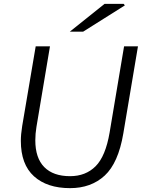

<svg xmlns="http://www.w3.org/2000/svg" viewBox="-20 -962 737 995"><path d="M88 -232Q88 -265 95 -309L165 -722H239L169 -305Q163 -269 163 -235Q163 -143 209.5 -96Q256 -49 343 -49Q424 -49 475.5 -100.5Q527 -152 548 -275L623 -722H695L619 -270Q593 -117 522.5 -52Q452 13 343 13Q224 13 156 -48.5Q88 -110 88 -232ZM522 -942H621L627 -934L411 -798H342Z"/></svg>

Font: Nebula Sans Book
Style: Regular
Weight: 400
Italic angle: -9°
Designer: Paul D. Hunt for Adobe (as Source Sans)
Foundry: Nebula Entertainment & Broadcasting LLC
Version: Version 1.010